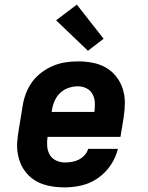

<svg xmlns="http://www.w3.org/2000/svg" viewBox="-20 -804 640 832"><path d="M261 8Q237 8 213 5Q189 2 167 -5.5Q145 -13 126.5 -25.5Q108 -38 93.5 -55.5Q79 -73 70 -94Q61 -115 57 -138.5Q53 -162 54.5 -186Q56 -210 60 -234L78 -344Q82 -371 92 -398Q102 -425 119 -448.5Q136 -472 160 -490Q184 -508 210.5 -519Q237 -530 264.5 -534Q292 -538 319 -538Q351 -538 382 -532Q413 -526 439 -511Q465 -496 483.5 -472.5Q502 -449 511.5 -420Q521 -391 521 -359.5Q521 -328 516 -296L502 -211H186Q183 -191 184.5 -170.5Q186 -150 195.5 -133.5Q205 -117 223 -108.5Q241 -100 261 -100Q276 -100 291.5 -102.5Q307 -105 321 -112Q335 -119 346.5 -131.5Q358 -144 362 -159H491Q482 -122 460 -89Q438 -56 405.5 -33Q373 -10 335.5 -1Q298 8 261 8ZM204 -319H389Q392 -339 391 -359Q390 -379 381 -396Q372 -413 354.5 -421.5Q337 -430 317 -430Q297 -430 276.5 -423Q256 -416 240.5 -401Q225 -386 216.5 -366.5Q208 -347 205 -326ZM361 -584 223 -716 313 -784 429 -636Z"/></svg>

Font: Iosevka Curly Slab XBdExObl
Style: Regular
Weight: 800
Width: 7
Italic angle: -9°
Monospace: yes
Designer: Belleve Invis
Foundry: Belleve Invis
Version: Version 11.1.0; ttfautohint (v1.8.3)